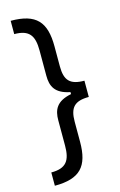

<svg xmlns="http://www.w3.org/2000/svg" viewBox="-136 -816 638 1021"><g transform="rotate(-15 183.0 -306.0)"><path d="M329.5 -261V-350.5C250.4 -350.5 223 -380.7 223 -458.1V-568.5C223 -703.1 172.6 -759.6 33 -759.6V-686.4C115.8 -686.4 140.6 -649.1 140.6 -567.5V-428.6C140.6 -371.1 159.1 -327.4 242.2 -311.1V-300.1C159.1 -283.7 140.6 -240.1 140.6 -182.5V-43.7C140.6 38 115.8 75.3 33 75.3V148.4C172.6 148.4 223 92 223 -42.6V-153.4C223 -230.5 250.4 -261 329.5 -261Z"/></g></svg>

Font: GiG Sans Text
Style: Regular
Weight: 400
Designer: Andreas Faust
Version: Version 1.100;FEAKit 1.0